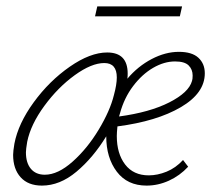

<svg xmlns="http://www.w3.org/2000/svg" viewBox="-20 -576 668 600"><path d="M620 -347Q620 -285 545 -241Q470 -197 347 -181Q345 -161 345 -151Q345 -96 371 -62Q397 -28 445 -28Q472 -28 500.5 -39.5Q529 -51 552 -76L568 -55Q542 -27 508 -11.5Q474 4 438 4Q378 4 345 -39.5Q312 -83 312 -150Q271 -83 219 -39.5Q167 4 111 4Q68 4 44.5 -22Q21 -48 21 -92Q21 -103 25 -127Q37 -190 85.5 -256.5Q134 -323 198 -367.5Q262 -412 315 -412Q379 -412 379 -346Q379 -335 378 -330Q411 -369 454 -391.5Q497 -414 539 -414Q580 -414 600 -395.5Q620 -377 620 -347ZM582 -340Q582 -359 569.5 -371.5Q557 -384 527 -384Q493 -384 458.5 -364Q424 -344 396 -307Q368 -270 355 -222L352 -212Q448 -225 509 -256Q570 -287 580 -323Q582 -328 582 -340ZM336 -279Q345 -312 345 -334Q345 -379 306 -379Q266 -379 213.5 -341Q161 -303 118.5 -245Q76 -187 65 -133Q61 -109 61 -100Q61 -67 76.5 -48.5Q92 -30 120 -30Q161 -30 207 -71Q253 -112 288.5 -171Q324 -230 336 -279ZM284 -556H549L542 -525H277Z"/></svg>

Font: Ysabeau Light
Style: Italic
Weight: 300
Italic angle: -12°
Designer: Christian Thalmann (Catharsis Fonts)
Version: Version 0.003